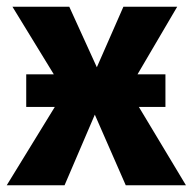

<svg xmlns="http://www.w3.org/2000/svg" viewBox="-31 -551 573 571"><path d="M382 -233 522 0H343L251 -210L161 0H-11L132 -233H47V-330H129L6 -531H175L257 -351L336 -531H496L378 -330H461V-233Z"/></svg>

Font: Fira Sans
Style: Bold
Weight: 700
Designer: bBox Type GmbH & Carrois Corporate GbR & Edenspiekermann AG
Foundry: bBox Type GmbH & Carrois Corporate GbR & Edenspiekermann AG
Version: Version 4.301;PS 004.301;hotconv 1.0.88;makeotf.lib2.5.64775